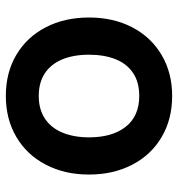

<svg xmlns="http://www.w3.org/2000/svg" viewBox="4 -599 610 658"><g transform="rotate(90 309.0 -270.0)"><path d="M40 -270.2Q40 -353.9 73.8 -418.6Q107.7 -483.2 168.8 -519.1Q230 -555 308.7 -555Q388.9 -555 450 -518.8Q511.2 -482.7 544.7 -417.8Q578.2 -353 578.2 -270.2Q578.2 -186.7 544.4 -122Q510.7 -57.2 449.5 -21.1Q388.3 15 308.7 15Q228.5 15 167.6 -21.2Q106.7 -57.4 73.3 -122.2Q40 -186.9 40 -270.2ZM450.7 -270.2Q450.7 -350.2 414.2 -396.2Q377.7 -442.2 308.7 -442.2Q261.2 -442.2 229.8 -420.8Q198.2 -399.5 182.9 -360.9Q167.5 -322.2 167.5 -270.2Q167.5 -217 183.6 -178.2Q199.8 -139.5 231.2 -118.7Q262.8 -97.8 308.7 -97.8Q355.2 -97.8 387.1 -119.3Q419 -140.8 434.8 -179.8Q450.7 -218.8 450.7 -270.2Z"/></g></svg>

Font: Tap Sans
Style: Regular
Weight: 400
Designer: Tap Payments
Foundry: Tap Payments
Version: Version 1.001;Glyphs 3.1.2 (3151)